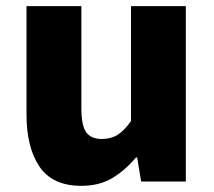

<svg xmlns="http://www.w3.org/2000/svg" viewBox="-20 -589 694 623"><path d="M244 14Q150 14 108 -48.5Q66 -111 66 -217V-569H244V-239Q244 -181 260 -159.5Q276 -138 310 -138Q340 -138 361.5 -151.5Q383 -165 405 -196V-569H583V0H438L425 -78H421Q386 -36 344 -11Q302 14 244 14Z"/></svg>

Font: Source Han Sans TC Heavy
Style: Regular
Weight: 900
Designer: Ryoko NISHIZUKA Ë•øÂ°öÊ∂ºÂ≠ê (kana, bopomofo & ideographs); Paul D. Hunt (Latin, Greek & Cyrillic); Sandoll Communicatio
Foundry: Adobe
Version: Version 2.004;hotconv 1.0.118;makeotfexe 2.5.65603